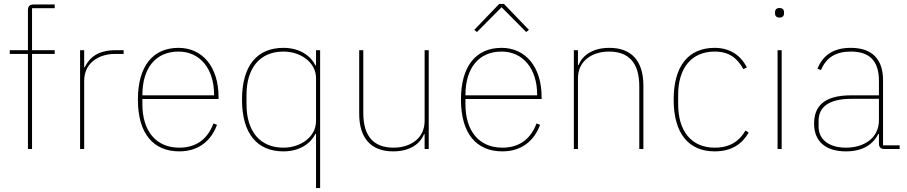

<svg xmlns="http://www.w3.org/2000/svg" viewBox="-20 -763 4646 983"><path d="M123 0H144V-487H260V-506H144V-721H260V-740H152C132 -740 123 -731 123 -711V-506H30V-487H123Z M411 0V-349C411 -442 487 -487 569 -487H613V-506H572C479 -506 437 -466 414 -419H411V-506H390V0Z M898 12C995 12 1061 -41 1091 -124L1073 -131C1042 -49 983 -7 898 -7C778 -7 709 -93 709 -229V-256H1099V-266C1099 -421 1016 -518 894 -518C764 -518 686 -426 686 -253C686 -78 766 12 898 12ZM894 -499C1003 -499 1076 -412 1076 -279V-275H709V-277C709 -413 776 -499 894 -499Z M1598 200H1619V-506H1598V-428H1595C1574 -472 1520 -518 1431 -518C1298 -518 1219 -429 1219 -253C1219 -77 1298 12 1431 12C1520 12 1574 -34 1595 -78H1598ZM1431 -7C1310 -7 1242 -92 1242 -229V-277C1242 -414 1310 -499 1431 -499C1519 -499 1598 -444 1598 -363V-143C1598 -62 1519 -7 1431 -7Z M2154 0H2175V-506H2154V-144C2154 -52 2078 -7 1995 -7C1896 -7 1840 -62 1840 -185V-506H1819V-181C1819 -55 1880 12 1993 12C2084 12 2133 -31 2151 -76H2154Z M2536 -743 2408 -610 2422 -599 2548 -726 2674 -599 2688 -610 2560 -743ZM2552 12C2649 12 2715 -41 2745 -124L2727 -131C2696 -49 2637 -7 2552 -7C2432 -7 2363 -93 2363 -229V-256H2753V-266C2753 -421 2670 -518 2548 -518C2418 -518 2340 -426 2340 -253C2340 -78 2420 12 2552 12ZM2548 -499C2657 -499 2730 -412 2730 -279V-275H2363V-277C2363 -413 2430 -499 2548 -499Z M2939 0V-362C2939 -454 3015 -499 3098 -499C3197 -499 3253 -444 3253 -321V0H3274V-325C3274 -451 3213 -518 3100 -518C3009 -518 2960 -475 2942 -430H2939V-506H2918V0Z M3639 12C3727 12 3780 -27 3813 -84L3797 -95C3765 -40 3717 -7 3639 -7C3519 -7 3452 -93 3452 -229V-277C3452 -413 3519 -499 3639 -499C3711 -499 3754 -467 3786 -409L3804 -418C3773 -478 3719 -518 3639 -518C3507 -518 3429 -428 3429 -253C3429 -78 3507 12 3639 12Z M3971 -673C3988 -673 3994 -683 3994 -694V-701C3994 -712 3988 -722 3971 -722C3954 -722 3948 -712 3948 -701V-694C3948 -683 3954 -673 3971 -673ZM3961 0H3982V-506H3961Z M4586 0V-19H4501V-352C4501 -459 4446 -518 4336 -518C4242 -518 4193 -477 4165 -412L4183 -404C4211 -470 4260 -499 4336 -499C4430 -499 4480 -453 4480 -349V-275H4338C4193 -275 4148 -214 4148 -130C4148 -39 4207 12 4311 12C4404 12 4452 -29 4477 -77H4480V-29C4480 -9 4489 0 4509 0ZM4311 -7C4229 -7 4171 -45 4171 -115V-145C4171 -212 4220 -257 4339 -257H4480V-148C4480 -54 4401 -7 4311 -7Z"/></svg>

Font: IBM Plex Thai Thin
Style: Regular
Weight: 100
Designer: Mike Abbink, Paul van der Laan, Pieter van Rosmalen, Ben Mitchell, Mark Frömberg
Foundry: Bold Monday
Version: Version 1.0